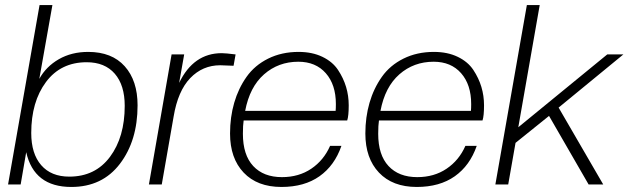

<svg xmlns="http://www.w3.org/2000/svg" viewBox="-20 -732 2494 762"><path d="M263 10Q115 10 84 -128L62 0H12L137 -712H188L136 -419Q163 -468 213.5 -497Q264 -526 330 -526Q424 -526 475 -469Q526 -412 526 -314Q526 -174 456 -82Q386 10 263 10ZM255 -31Q358 -31 416.5 -109.5Q475 -188 475 -312Q475 -394 435.5 -439.5Q396 -485 324 -485Q221 -485 162.5 -406.5Q104 -328 104 -204Q104 -122 143.5 -76.5Q183 -31 255 -31Z M622 0H571L661 -516H711L691 -403Q748 -521 860 -521Q875 -521 915 -516L907 -471L854 -473Q784 -473 735 -422Q686 -371 669 -269Z M1097 10Q1001 10 947 -47Q893 -104 893 -202Q893 -267 909.5 -324Q926 -381 958.5 -427Q991 -473 1044.5 -499.5Q1098 -526 1165 -526Q1219 -526 1259.5 -506.5Q1300 -487 1321.5 -454.5Q1343 -422 1353.5 -387Q1364 -352 1364 -314Q1364 -272 1358 -254H947Q944 -235 944 -201Q944 -117 985 -73Q1026 -29 1099 -29Q1166 -29 1215.5 -62.5Q1265 -96 1290 -153H1335Q1308 -75 1248 -32.5Q1188 10 1097 10ZM1164 -487Q1085 -487 1028 -437Q971 -387 953 -292H1312Q1313 -301 1313 -319Q1313 -396 1273 -441.5Q1233 -487 1164 -487Z M1634 10Q1538 10 1484 -47Q1430 -104 1430 -202Q1430 -267 1446.5 -324Q1463 -381 1495.5 -427Q1528 -473 1581.5 -499.5Q1635 -526 1702 -526Q1756 -526 1796.5 -506.5Q1837 -487 1858.5 -454.5Q1880 -422 1890.5 -387Q1901 -352 1901 -314Q1901 -272 1895 -254H1484Q1481 -235 1481 -201Q1481 -117 1522 -73Q1563 -29 1636 -29Q1703 -29 1752.5 -62.5Q1802 -96 1827 -153H1872Q1845 -75 1785 -32.5Q1725 10 1634 10ZM1701 -487Q1622 -487 1565 -437Q1508 -387 1490 -292H1849Q1850 -301 1850 -319Q1850 -396 1810 -441.5Q1770 -487 1701 -487Z M2374 0H2316L2159 -272L2026 -165L1997 0H1946L2071 -712H2122L2037 -227L2390 -516H2454L2197 -305Z"/></svg>

Font: Creato Display Light
Style: Italic
Weight: 300
Italic angle: -10°
Version: Version 1.000